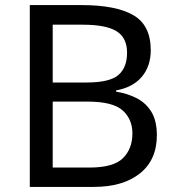

<svg xmlns="http://www.w3.org/2000/svg" viewBox="-20 -734 690 754"><path d="M301 -714Q435 -714 503.5 -674.5Q572 -635 572 -537Q572 -474 537 -432.5Q502 -391 436 -379V-374Q481 -367 517.5 -348Q554 -329 575 -294Q596 -259 596 -203Q596 -106 529.5 -53Q463 0 348 0H97V-714ZM319 -410Q411 -410 445 -439.5Q479 -469 479 -527Q479 -586 437.5 -611.5Q396 -637 305 -637H187V-410ZM187 -335V-76H331Q426 -76 463 -113Q500 -150 500 -210Q500 -266 461.5 -300.5Q423 -335 324 -335Z"/></svg>

Font: Noto Sans Tirhuta
Style: Regular
Weight: 400
Designer: Monotype Design Team
Foundry: Monotype Imaging Inc.
Version: Version 2.003; ttfautohint (v1.8.4.7-5d5b)